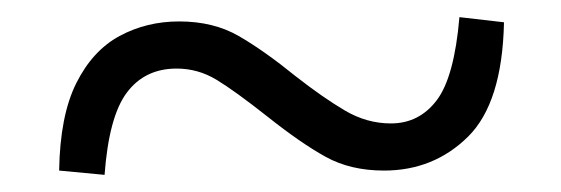

<svg xmlns="http://www.w3.org/2000/svg" viewBox="-20 -503 655 224"><path d="M325 -414Q357 -389 382.5 -374Q408 -359 436 -359Q469 -359 489.5 -386Q510 -413 516 -483L568 -477Q566 -383 526 -343.5Q486 -304 428 -304Q389 -304 360 -320Q331 -336 292 -367Q254 -397 232.5 -410Q211 -423 186 -423Q149 -423 128 -395Q107 -367 102 -299L49 -304Q50 -368 69 -406Q88 -444 119.5 -461Q151 -478 189 -478Q229 -478 258.5 -461Q288 -444 325 -414Z"/></svg>

Font: Noto Serif JP ExtraLight Black
Style: Regular
Weight: 900
Version: Version 2.003-H1;hotconv 1.1.1;makeotfexe 2.6.0